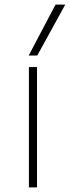

<svg xmlns="http://www.w3.org/2000/svg" viewBox="-20 -810 302 830"><path d="M105 0V-520H140V0ZM141 -570H104L220 -790H262Z"/></svg>

Font: M PLUS 1 Thin ExtraLight
Style: Regular
Weight: 250
Version: Version 1.001